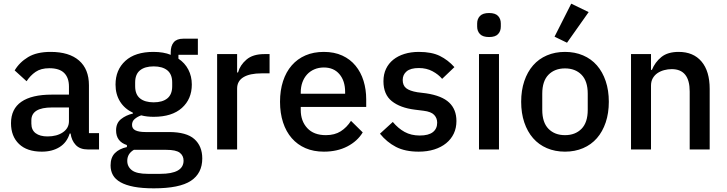

<svg xmlns="http://www.w3.org/2000/svg" viewBox="-20 -815 3963 1047"><path d="M459 0Q416 0 393 -24.5Q370 -49 365 -87H360Q345 -38 305 -13Q265 12 208 12Q127 12 83.5 -30Q40 -72 40 -143Q40 -221 96.5 -260Q153 -299 262 -299H356V-343Q356 -391 330 -417Q304 -443 249 -443Q203 -443 174 -423Q145 -403 125 -372L60 -431Q86 -475 133 -503.5Q180 -532 256 -532Q357 -532 411 -485Q465 -438 465 -350V-89H520V0ZM239 -71Q290 -71 323 -93.5Q356 -116 356 -154V-229H264Q151 -229 151 -159V-141Q151 -106 174.5 -88.5Q198 -71 239 -71Z M1083 49Q1083 130 1021 171Q959 212 819 212Q755 212 710.5 203.5Q666 195 637.5 179Q609 163 596 140Q583 117 583 87Q583 44 606.5 20Q630 -4 672 -13V-24Q613 -43 613 -104Q613 -144 640 -165.5Q667 -187 705 -196V-200Q659 -222 634.5 -261.5Q610 -301 610 -354Q610 -434 663.5 -483Q717 -532 817 -532Q872 -532 911 -516V-530Q911 -565 927.5 -584.5Q944 -604 979 -604H1059V-516H953V-495Q988 -472 1007 -435.5Q1026 -399 1026 -354Q1026 -275 972 -226.5Q918 -178 818 -178Q780 -178 750 -186Q730 -179 715 -166.5Q700 -154 700 -134Q700 -113 719 -104Q738 -95 773 -95H901Q997 -95 1040 -56.5Q1083 -18 1083 49ZM981 61Q981 34 960.5 18Q940 2 886 2H710Q674 23 674 62Q674 94 699.5 113.5Q725 133 786 133H854Q981 133 981 61ZM818 -257Q866 -257 892.5 -278.5Q919 -300 919 -345V-365Q919 -410 892.5 -431.5Q866 -453 818 -453Q770 -453 743.5 -431.5Q717 -410 717 -365V-345Q717 -300 743.5 -278.5Q770 -257 818 -257Z M1164 0V-520H1273V-420H1278Q1289 -460 1324 -490Q1359 -520 1421 -520H1450V-415H1407Q1342 -415 1307.5 -394Q1273 -373 1273 -332V0Z M1746 12Q1690 12 1646 -7Q1602 -26 1571 -61.5Q1540 -97 1523.5 -147.5Q1507 -198 1507 -260Q1507 -322 1523.5 -372.5Q1540 -423 1571 -458.5Q1602 -494 1646 -513Q1690 -532 1746 -532Q1803 -532 1846.5 -512Q1890 -492 1919 -456.5Q1948 -421 1962.5 -374Q1977 -327 1977 -273V-232H1620V-215Q1620 -155 1655.5 -116.5Q1691 -78 1757 -78Q1805 -78 1838 -99Q1871 -120 1894 -156L1958 -93Q1929 -45 1874 -16.5Q1819 12 1746 12ZM1746 -447Q1718 -447 1694.5 -437Q1671 -427 1654.5 -409Q1638 -391 1629 -366Q1620 -341 1620 -311V-304H1862V-314Q1862 -374 1831 -410.5Q1800 -447 1746 -447Z M2263 12Q2189 12 2139 -14Q2089 -40 2052 -86L2122 -150Q2151 -115 2186.5 -95.5Q2222 -76 2269 -76Q2317 -76 2340.5 -94.5Q2364 -113 2364 -146Q2364 -171 2347.5 -188.5Q2331 -206 2290 -211L2242 -217Q2162 -227 2116.5 -263.5Q2071 -300 2071 -372Q2071 -410 2085 -439.5Q2099 -469 2124.5 -489.5Q2150 -510 2185.5 -521Q2221 -532 2264 -532Q2334 -532 2378.5 -510Q2423 -488 2458 -449L2391 -385Q2371 -409 2338.5 -426.5Q2306 -444 2264 -444Q2219 -444 2197.5 -426Q2176 -408 2176 -379Q2176 -349 2195 -334Q2214 -319 2256 -312L2304 -306Q2390 -293 2429.5 -255.5Q2469 -218 2469 -155Q2469 -117 2454.5 -86.5Q2440 -56 2413 -34Q2386 -12 2348 0Q2310 12 2263 12Z M2647 -613Q2613 -613 2597.5 -629Q2582 -645 2582 -670V-687Q2582 -712 2597.5 -728Q2613 -744 2647 -744Q2681 -744 2696 -728Q2711 -712 2711 -687V-670Q2711 -645 2696 -629Q2681 -613 2647 -613ZM2592 -520H2701V0H2592Z M3061 12Q3007 12 2962.5 -7Q2918 -26 2887 -61.5Q2856 -97 2839 -147.5Q2822 -198 2822 -260Q2822 -322 2839 -372.5Q2856 -423 2887 -458.5Q2918 -494 2962.5 -513Q3007 -532 3061 -532Q3115 -532 3159.5 -513Q3204 -494 3235 -458.5Q3266 -423 3283 -372.5Q3300 -322 3300 -260Q3300 -198 3283 -147.5Q3266 -97 3235 -61.5Q3204 -26 3159.5 -7Q3115 12 3061 12ZM3061 -78Q3117 -78 3151 -112.5Q3185 -147 3185 -216V-304Q3185 -373 3151 -407.5Q3117 -442 3061 -442Q3005 -442 2971 -407.5Q2937 -373 2937 -304V-216Q2937 -147 2971 -112.5Q3005 -78 3061 -78ZM3072 -582 3004 -615 3095 -795 3190 -749Z M3421 0V-520H3530V-434H3535Q3552 -476 3586.5 -504Q3621 -532 3681 -532Q3761 -532 3805.5 -479.5Q3850 -427 3850 -330V0H3741V-316Q3741 -438 3643 -438Q3622 -438 3601.5 -432.5Q3581 -427 3565 -416Q3549 -405 3539.5 -388Q3530 -371 3530 -348V0Z"/></svg>

Font: IBM Plex Sans Hebrew Medium
Style: Regular
Weight: 500
Designer: Mike Abbink, Paul van der Laan, Pieter van Rosmalen, Yanek Iontef
Foundry: Bold Monday
Version: Version 1.2